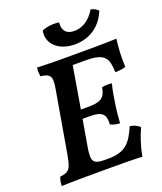

<svg xmlns="http://www.w3.org/2000/svg" viewBox="-159 -988 922 1093"><g transform="rotate(-20 301.5 -441.5)"><path d="M371 -729C459 -729 532 -776 566 -862C558 -873 538 -883 522 -886C489 -830 443 -802 394 -802C345 -802 323 -830 328 -878C289 -883 253 -878 225 -866C209 -790 272 -729 371 -729ZM396 -623C517 -623 529 -584 532 -502C557 -502 579 -505 596 -511C592 -561 596 -628 603 -679C514 -676 434 -676 327 -676H325C278 -676 195 -676 122 -679C120 -659 121 -643 123 -626C179 -619 194 -605 180 -529L116 -158C101 -73 92 -57 34 -50C27 -32 24 -15 24 3C98 0 199 0 288 0C376 0 453 0 512 3C523 -57 543 -115 563 -158C546 -174 528 -181 504 -185C465 -97 433 -53 325 -53H307C235 -53 224 -70 238 -154L266 -316H311C387 -316 405 -292 401 -233C417 -224 436 -221 458 -219C460 -253 463 -288 470 -333C477 -381 480 -401 492 -449C470 -452 452 -451 432 -447C422 -384 393 -369 317 -369H275L318 -623Z"/></g></svg>

Font: Vollkorn Semibold
Style: Italic
Weight: 600
Italic angle: -11°
Designer: Friedrich Althausen
Foundry: Friedrich Althausen
Version: Version 4.015;PS 004.015;hotconv 1.0.88;makeotf.lib2.5.64775